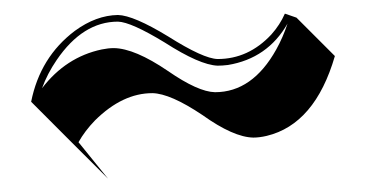

<svg xmlns="http://www.w3.org/2000/svg" viewBox="-20 -359 545 283"><path d="M25.9 -209Q39.1 -274.9 90.3 -313.5Q121.6 -336.4 153.8 -336.9Q176.8 -336.4 228 -305.2Q279.8 -272.5 300.8 -272Q346.2 -272 379.9 -308.1Q392.6 -322.3 399.9 -338.9L417 -333L473.6 -276.4Q444.3 -175.8 373 -158.7Q362.3 -156.2 353.5 -156.2Q324.2 -156.7 278.3 -189.5Q231 -221.2 204.6 -221.7Q160.6 -221.7 120.1 -181.6Q105 -166 95.7 -149.4L139.2 -95.7L82.5 -152.3ZM42 -229Q77.1 -274.9 129.9 -286.1Q139.6 -288.1 147.9 -288.1Q178.7 -287.6 227.5 -254.4Q272 -223.6 296.9 -223.1Q352.1 -223.1 387.2 -286.1Q397 -303.7 403.8 -324.2Q374.5 -272.9 315.9 -263.2Q307.6 -262.2 300.8 -262.2Q274.4 -263.2 222.7 -296.4Q172.9 -326.7 153.8 -327.1Q102.1 -327.1 63.5 -270.5Q49.8 -250.5 42 -229Z"/></svg>

Font: Linux Biolinum Shadow O
Style: Regular
Weight: 400
Designer: Philipp H. Poll
Foundry: Philipp H. Poll
Version: Version 1.0.4